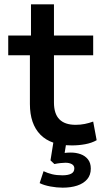

<svg xmlns="http://www.w3.org/2000/svg" viewBox="-20 -662 486 886"><path d="M312 9Q215 9 166.5 -40.5Q118 -90 118 -182V-407H18V-498H123V-642H229V-498H410V-407H229V-189Q229 -137 254 -111.5Q279 -86 329 -86Q351 -86 371 -90Q391 -94 410 -101L426 -15Q403 -2 373 3.5Q343 9 312 9ZM269 204Q242 204 212.5 198.5Q183 193 163 183L181 128Q200 137 220.5 142Q241 147 268 147Q294 147 308.5 139.5Q323 132 323 115Q323 102 311.5 95.5Q300 89 282 89Q273 89 259 90.5Q245 92 231 95L213 78L228 -16H288L275 64L247 50Q259 46 275 44Q291 42 307 42Q331 42 352 49.5Q373 57 386 73.5Q399 90 399 116Q399 146 382 165.5Q365 185 336 194.5Q307 204 269 204Z"/></svg>

Font: Nunito Sans 7pt SemiBold
Style: Regular
Weight: 600
Designer: Vernon Adams
Foundry: Vernon Adams
Version: Version 3.101;gftools[0.9.27]